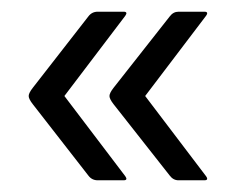

<svg xmlns="http://www.w3.org/2000/svg" viewBox="-20 -348 401 328"><path d="M228 -184 332 -47Q337 -40 329 -40H285Q276 -40 270 -48L174 -170Q167 -179 167 -184Q167 -189 174 -198L270 -320Q276 -328 285 -328H329Q337 -328 332 -321ZM90 -184 194 -47Q199 -40 191 -40H147Q137 -40 131 -48L36 -170Q29 -179 29 -184Q29 -189 36 -198L131 -320Q137 -328 147 -328H191Q199 -328 194 -321Z"/></svg>

Font: Zain Light
Style: Regular
Weight: 300
Designer: Zain,Boutros
Foundry: Mobile Telecommunications Company (Zain), 2024
Version: Version 1.51; ttfautohint (v1.8.4)